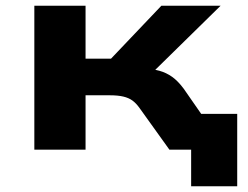

<svg xmlns="http://www.w3.org/2000/svg" viewBox="-20 -523 868 671"><path d="M648 128V0H601V-125H809V128ZM100 0V-503H279V-318H368L544 -503H751L487 -244L482 -284Q514 -282 537.5 -275.5Q561 -269 581.5 -254.5Q602 -240 622 -213L770 0H572L468 -145Q456 -162 443 -171.5Q430 -181 411 -185.5Q392 -190 363 -190H279V0Z"/></svg>

Font: Nunito Sans 7pt Expanded ExtraBold
Style: Regular
Weight: 800
Width: 7
Designer: Vernon Adams
Foundry: Vernon Adams
Version: Version 3.101;gftools[0.9.27]